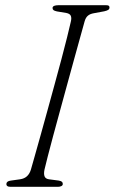

<svg xmlns="http://www.w3.org/2000/svg" viewBox="-20 -720 442 740"><path d="M151.5 -66.5Q148 -49.5 151.8 -40.2Q155.5 -31 168.5 -29L206.5 -24Q215 -22.5 218.5 -19.5Q222 -16.5 222 -11Q222 -5.5 216.5 -2.8Q211 0 203.5 0H20.5Q12 0 8.2 -2.8Q4.5 -5.5 4.5 -10.5Q4.5 -16 8.8 -19.5Q13 -23 22 -24L57.5 -29Q74 -31.5 84 -40.8Q94 -50 99 -66Q104.5 -85 114.2 -119.5Q124 -154 136.5 -198.8Q149 -243.5 162.8 -293.8Q176.5 -344 190.5 -394.8Q204.5 -445.5 216.8 -492Q229 -538.5 238.5 -576Q248 -613.5 253 -636.5Q256.5 -651 252.8 -659.2Q249 -667.5 235.5 -670L199.5 -676Q190 -678 186.2 -681Q182.5 -684 182.5 -689.5Q183 -695 189 -697.5Q195 -700 206.5 -700H387.5Q396 -700 399 -698Q402 -696 402 -691Q402 -685.5 397.5 -682.2Q393 -679 382 -676.5L341.5 -669Q327 -666.5 318.8 -659.5Q310.5 -652.5 306.5 -639Q299.5 -614.5 289 -576Q278.5 -537.5 265.2 -490Q252 -442.5 238 -391Q224 -339.5 210.2 -289.2Q196.5 -239 184.5 -194.8Q172.5 -150.5 164 -117Q155.5 -83.5 151.5 -66.5Z"/></svg>

Font: Fraunces 72pt Soft Wonky ExtraLight
Style: Italic
Weight: 250
Italic angle: -16°
Version: Version 1.000;[b76b70a41]